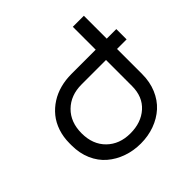

<svg xmlns="http://www.w3.org/2000/svg" viewBox="-184 -900 1081 1081"><g transform="rotate(-45 356.5 -359.0)"><path d="M540 -255.9V-462.9H345.2Q258.8 -462.9 204.8 -409.9Q150.9 -356.9 150.9 -268.1Q150.9 -179.2 204.8 -126.2Q258.8 -73.2 345.2 -73.2Q431.2 -73.2 485.6 -121.8Q540 -170.4 540 -255.9ZM346.2 -544.9H540V-727.1H627.9V-544.9H704.1V-462.9H627.9V-263.2Q627.9 -200.7 606.2 -149.2Q584.5 -97.7 546.4 -63.2Q508.3 -28.8 456.8 -10Q405.3 8.8 346.2 8.8Q288.1 8.8 237.1 -9.3Q186 -27.3 147 -60.8Q107.9 -94.2 85.4 -145.5Q63 -196.8 63 -259.8V-275.9Q63 -326.2 77.6 -369.6Q92.3 -413.1 118.4 -445.1Q144.5 -477.1 179.9 -499.8Q215.3 -522.5 257.6 -533.7Q299.8 -544.9 346.2 -544.9Z"/></g></svg>

Font: Telcell.Market
Style: Regular
Weight: 400
Designer: Rasmus Andersson, Sedrak Mkrtchyan
Version: Version 3.019;git-0a5106e0b